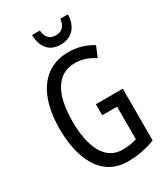

<svg xmlns="http://www.w3.org/2000/svg" viewBox="-223 -1019 991 1131"><g transform="rotate(-30 272.5 -454.0)"><path d="M430 -918H378C373 -869 348 -846 308 -846C267 -846 243 -870 239 -918H186C189 -829 233 -784 306 -784C380 -784 429 -835 430 -918ZM308 -377V-302H409V-81C381 -71 348 -66 311 -66C188 -66 138 -192 138 -357C138 -547 202 -649 322 -649C366 -649 409 -635 453 -607L483 -678C435 -708 380 -724 320 -724C138 -724 50 -572 50 -359C50 -148 129 10 304 10C369 10 432 -2 491 -25V-377Z"/></g></svg>

Font: Noto Sans Sinhala UI ExtraCondensed
Style: Regular
Weight: 400
Width: 2
Designer: Jelle Bosma - Monotype Design Team
Foundry: Monotype Imaging Inc.
Version: Version 2.006